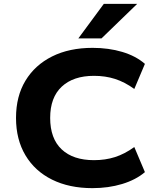

<svg xmlns="http://www.w3.org/2000/svg" viewBox="-20 -964 817 995"><path d="M459 11Q339 11 250 -33Q161 -77 112 -159Q63 -241 63 -353Q63 -465 112 -546Q161 -627 250 -671.5Q339 -716 460 -716Q543 -716 613.5 -695Q684 -674 731 -633L676 -503Q626 -539 576 -555Q526 -571 467 -571Q360 -571 300 -515Q240 -459 240 -353Q240 -246 299.5 -190Q359 -134 467 -134Q526 -134 576 -150Q626 -166 676 -202L731 -72Q684 -32 613 -10.5Q542 11 459 11ZM386 -765 518 -944H691L506 -765Z"/></svg>

Font: Nunito Sans 10pt SemiExpanded ExtraBold
Style: Regular
Weight: 800
Width: 6
Designer: Vernon Adams
Foundry: Vernon Adams
Version: Version 3.101;gftools[0.9.27]